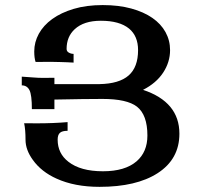

<svg xmlns="http://www.w3.org/2000/svg" viewBox="-20 -723 786 753"><path d="M370.6 9.8Q272.5 9.8 201.7 -22.5Q142.1 -49.3 108.9 -95.7Q80.1 -135.3 80.1 -174.8Q80.1 -214.4 74.7 -239.7Q87.4 -239.3 124 -239.3Q189.5 -239.3 245.1 -244.1V-210Q223.6 -210 214.8 -201.9Q206.1 -193.8 206.1 -175.3Q206.1 -121.1 248.5 -88.4Q295.9 -51.3 383.8 -51.3Q470.2 -51.3 515.6 -90.3Q558.1 -127 558.1 -191.4Q558.1 -272.5 517.1 -304.7Q478 -335 381.8 -335Q314.5 -335 193.4 -332.5V-294.9H105Q105 -351.1 95.5 -369.6Q85.9 -388.2 65.4 -388.2V-422.4Q91.3 -420.9 110.6 -419.2Q129.9 -417.5 149.9 -417.5Q181.6 -417.5 193.4 -418V-393.1H370.1Q447.3 -394.5 484.4 -427Q521.5 -459.5 521.5 -526.4Q521.5 -581.5 486.3 -610.8Q448.7 -641.6 375.5 -641.6Q308.6 -641.6 272.9 -608.4Q241.2 -579.1 241.2 -531.2Q241.2 -521.5 250 -516.6Q258.8 -511.7 268.6 -511.7V-477.5Q257.3 -478 243.2 -478.8Q229 -479.5 215.8 -479.7Q202.6 -480 192.4 -480.2Q182.1 -480.5 179.2 -480.5L119.6 -480Q114.3 -495.6 114.3 -521.5Q114.3 -557.6 132.3 -590.6Q150.4 -623.5 184.8 -648.4Q219.2 -673.3 269 -688.2Q318.8 -703.1 382.8 -703.1Q445.3 -703.1 494.4 -689.7Q543.5 -676.3 577.4 -652.8Q611.3 -629.4 629.2 -596.9Q647 -564.5 647 -526.4Q647 -479.5 619.9 -438.2Q592.8 -397 541 -370.6Q683.6 -323.2 683.6 -198.7Q683.6 -98.6 597.7 -43.5Q514.6 9.8 370.6 9.8Z"/></svg>

Font: Kelvinch
Style: Bold
Weight: 700
Designer: Paul James Miller
Foundry: High-Logic / Made with FontCreator
Version: Version 3.501;March 28, 2021;FontCreator 13.0.0.2683 64-bit